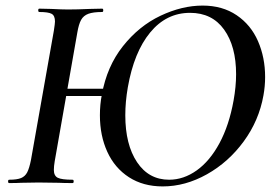

<svg xmlns="http://www.w3.org/2000/svg" viewBox="-20 -656 983 688"><path d="M184 -338H389L385 -312H179ZM177 -579Q177 -600 165 -606.5Q153 -613 121 -613Q117 -613 117 -619Q117 -625 121 -625L164 -624Q202 -622 224 -622Q257 -622 301 -624L346 -625Q350 -625 350 -619Q350 -613 346 -613Q314 -613 296.5 -606.5Q279 -600 270.5 -584.5Q262 -569 257 -539L176 -78Q173 -60 173 -47Q173 -26 187 -19Q201 -12 240 -12Q244 -12 244 -6Q244 0 240 0Q208 0 191 -1L118 -2L56 -1Q40 0 13 0Q9 0 9 -6Q9 -12 13 -12Q41 -12 55.5 -18Q70 -24 77.5 -38.5Q85 -53 91 -83L173 -546Q177 -572 177 -579ZM338 -243Q338 -282 345 -317Q363 -418 420.5 -490.5Q478 -563 555 -599.5Q632 -636 706 -636Q777 -636 828 -601.5Q879 -567 904.5 -508.5Q930 -450 930 -380Q930 -347 924 -314Q908 -224 853.5 -149.5Q799 -75 721.5 -31.5Q644 12 563 12Q493 12 442 -21Q391 -54 364.5 -112Q338 -170 338 -243ZM817 -296Q826 -346 826 -390Q826 -490 783 -550Q740 -610 661 -610Q576 -610 518 -539.5Q460 -469 438 -343Q429 -291 429 -243Q429 -138 471 -75Q513 -12 586 -12Q638 -12 685 -45.5Q732 -79 766.5 -143Q801 -207 817 -296Z"/></svg>

Font: Cormorant Infant SemiBold
Style: Italic
Weight: 600
Italic angle: -10°
Designer: Christian Thalmann (Catharsis Fonts)
Foundry: Catharsis Fonts
Version: Version 4.000